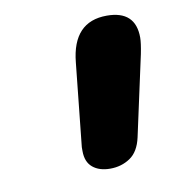

<svg xmlns="http://www.w3.org/2000/svg" viewBox="-51 -890 391 434"><g transform="rotate(-10 145.0 -673.0)"><path d="M169 -502Q144 -502 129 -514.5Q114 -527 114 -552V-561L134 -752Q143 -844 221 -844Q287 -844 287 -782Q287 -770 282 -745L242 -561Q235 -529 215 -515.5Q195 -502 169 -502Z"/></g></svg>

Font: Lebkuchenwelt
Style: Regular
Weight: 400
Designer: Vernon Adams
Foundry: Gereon Berster
Version: Version 1.000;PS 001.001;hotconv 1.0.56 